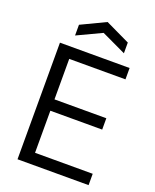

<svg xmlns="http://www.w3.org/2000/svg" viewBox="-171 -1049 922 1145"><g transform="rotate(20 290.0 -476.5)"><path d="M84 -740H526V-668H169V-411H498V-339H169V-72H535V0H84ZM154 -879 309 -953 464 -879V-811L309 -884L154 -811Z"/></g></svg>

Font: Encode Sans Narrow
Style: Regular
Weight: 400
Designer: Pablo Impallari, Andres Torresi
Foundry: Pablo Impallari, Andres Torresi
Version: Version 1.000; ttfautohint (v1.00) -l 8 -r 50 -G 200 -x 14 -